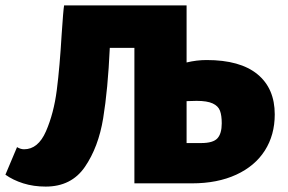

<svg xmlns="http://www.w3.org/2000/svg" viewBox="-32 -678 1064 710"><path d="M984 -255Q984 -179 947.5 -121.5Q911 -64 841.5 -32Q772 0 678 0H465V-501H374Q367 -347 349.5 -240.5Q332 -134 282 -61Q232 12 137 12Q92 12 54 0Q16 -12 -12 -32L31 -134Q44 -126 57 -126Q109 -126 138 -192.5Q167 -259 178 -345Q189 -431 196 -551Q202 -641 205 -658H658V-447Q695 -456 732 -456Q856 -456 920 -403.5Q984 -351 984 -255ZM788 -222Q788 -251 781.5 -268.5Q775 -286 754.5 -295.5Q734 -305 695 -305L658 -304V-149H712Q756 -149 772 -166.5Q788 -184 788 -222Z"/></svg>

Font: Ysabeau Heavy
Style: Regular
Weight: 800
Designer: Christian Thalmann (Catharsis Fonts)
Version: Version 0.003